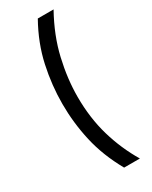

<svg xmlns="http://www.w3.org/2000/svg" viewBox="-209 -727 708 896"><g transform="rotate(-30 145.0 -279.0)"><path d="M257 -681Q198 -575 174 -471Q150 -367 150 -271Q150 -157 178.5 -59.5Q207 38 258 123H173Q117 23 94.5 -76.5Q72 -176 72 -278Q72 -378 94 -479.5Q116 -581 172 -681Z"/></g></svg>

Font: Bricolage Grotesque 12pt Light
Style: Regular
Weight: 300
Designer: Mathieu Triay
Foundry: Atelier Triay
Version: Version 1.001; ttfautohint (v1.8.4.7-5d5b);gftools[0.9.33.de